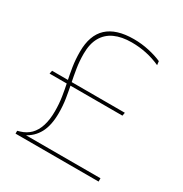

<svg xmlns="http://www.w3.org/2000/svg" viewBox="-154 -765 839 882"><g transform="rotate(30 266.0 -324.0)"><path d="M48 -317 51.5 -334H437.5L434.5 -317ZM84 -17.5H491V0H50.5V-15L64 -19Q94.5 -28 114.8 -48.5Q135 -69 145.5 -101.8Q156 -134.5 156 -180Q156 -218.5 150.5 -254Q145 -289.5 137.5 -324.5Q130 -359.5 124.2 -396.2Q118.5 -433 118.5 -474Q118.5 -561.5 165.2 -604.8Q212 -648 305 -648Q346.5 -648 385.8 -639.2Q425 -630.5 454 -617.5L456.5 -597.5Q420 -614 382 -622Q344 -630 304 -630Q251 -630 214 -613Q177 -596 157.5 -561.5Q138 -527 138 -474.5Q138 -435 143.8 -399Q149.5 -363 156.8 -327.8Q164 -292.5 169.8 -256.5Q175.5 -220.5 175.5 -181Q175.5 -115.5 153.5 -75Q131.5 -34.5 89 -14Z"/></g></svg>

Font: Anek Latin Medium Thin
Style: Regular
Weight: 250
Version: Version 1.003